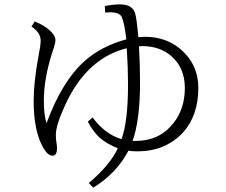

<svg xmlns="http://www.w3.org/2000/svg" viewBox="-20 -819 1040 883"><path d="M539.1 -179.2Q568.8 -262.2 568.8 -431.2Q568.8 -504.4 563 -597.2Q366.7 -548.3 268.1 -309.1Q237.8 -241.2 236.8 -199.2Q236.8 -183.1 238.8 -168.9Q242.2 -148.9 242.2 -139.2Q242.2 -103 222.2 -103Q199.2 -103 178.7 -140.1Q134.8 -216.3 134.8 -355Q134.8 -442.4 157.7 -564.9Q167 -610.4 167 -632.8Q167 -668.5 125 -696.8L139.2 -720.2Q184.6 -702.6 211.4 -676.8Q234.9 -654.8 234.9 -634.8Q234.9 -623 228 -601.1L217.8 -569.8Q181.6 -453.6 181.6 -355Q181.6 -292.5 193.8 -252Q265.1 -445.8 370.1 -539.1Q445.8 -606.4 561 -638.2Q552.2 -713.4 540 -740.7Q526.9 -767.6 463.9 -761.2L461.9 -791Q498 -798.8 532.2 -798.8Q588.4 -798.8 601.1 -758.8Q608.4 -736.8 616.2 -647.9Q638.7 -649.9 646 -649.9Q756.3 -649.9 828.1 -576.2Q892.1 -510.3 892.1 -415Q892.1 -287.6 821.3 -209Q739.7 -123 612.8 -123Q582.5 -123 570.8 -126Q516.1 -22 409.2 43.9L388.2 22.9Q485.8 -59.6 522 -137.2Q466.8 -158.7 434.1 -189.9Q406.7 -216.3 383.8 -259.8L405.8 -278.8Q464.8 -200.2 539.1 -179.2ZM589.8 -170.9H604Q711.9 -170.9 775.9 -250.5Q830.1 -317.4 830.1 -414.1Q830.1 -505.4 770 -559.1Q716.8 -606.9 633.8 -606.9Q625 -606.9 619.1 -606Q624 -525.9 624 -439Q624 -266.6 589.8 -170.9Z"/></svg>

Font: I.MingCP
Style: Regular
Weight: 400
Designer: I.Font Project
Version: Version 8.000; Sep 06, 2022